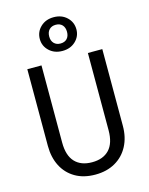

<svg xmlns="http://www.w3.org/2000/svg" viewBox="-141 -1054 896 1154"><g transform="rotate(-15 307.5 -477.5)"><path d="M541 -706.2V-228.7Q541 -157.4 512.3 -103.1Q483.6 -48.7 430.8 -18.5Q377.9 11.8 306.7 11.8Q233.8 11.8 181.8 -18.7Q129.7 -49.2 102.1 -103.3Q74.4 -157.4 74.4 -228.7V-706.2H162.6V-225.6Q162.6 -145.1 200.3 -105.1Q237.9 -65.1 306.7 -65.1Q375.9 -65.1 413.6 -105.1Q451.3 -145.1 451.3 -225.6V-706.2ZM307.7 -967.2Q357.4 -967.2 389.5 -936.7Q421.5 -906.2 421.5 -861.5Q421.5 -817.9 389.5 -787.7Q357.4 -757.4 307.7 -757.4Q257.9 -757.4 225.9 -787.7Q193.8 -817.9 193.8 -861.5Q193.8 -906.2 225.9 -936.7Q257.9 -967.2 307.7 -967.2ZM307.7 -920Q282.6 -920 267.4 -904.4Q252.3 -888.7 252.3 -861.5Q252.3 -834.9 267.4 -819.2Q282.6 -803.6 307.7 -803.6Q333.8 -803.6 348.5 -819.2Q363.1 -834.9 363.1 -861.5Q363.1 -888.7 348.5 -904.4Q333.8 -920 307.7 -920Z"/></g></svg>

Font: FiraCode Nerd Font
Style: Regular
Weight: 400
Designer: Carrois Corporate, Edenspiekermann AG, Nikita Prokopov
Foundry: Carrois Corporate, Edenspiekermann AG, Nikita Prokopov
Version: Version 6.002;Nerd Fonts 3.4.0